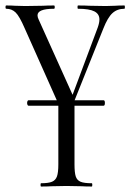

<svg xmlns="http://www.w3.org/2000/svg" viewBox="-23 -406 477 701"><path d="M76 -30Q76 -34 77.5 -37Q79 -40 81 -40H355Q360 -40 360 -30Q360 -20 355 -20H81Q79 -20 77.5 -23Q76 -26 76 -30ZM127 263Q154 263 167 257.5Q180 252 185 238Q190 224 190 194V-57H249V194Q249 224 253.5 238Q258 252 271 257.5Q284 263 312 263Q314 263 314 269Q314 275 312 275Q289 275 275 274L220 273L165 274Q151 275 127 275Q125 275 125 269Q125 263 127 263ZM431 -374Q405 -374 387.5 -358Q370 -342 354 -301L229 11Q228 15 218 15Q208 15 207 11L67 -303Q48 -347 34 -360.5Q20 -374 0 -374Q-3 -374 -3 -380Q-3 -386 0 -386Q20 -386 31 -385L69 -384L134 -385Q149 -386 174 -386Q177 -386 177 -380Q177 -374 174 -374Q114 -374 114 -350Q114 -343 118 -335L246 -51L220 -1L334 -306Q340 -323 340 -335Q340 -355 321.5 -364.5Q303 -374 262 -374Q260 -374 260 -380Q260 -386 262 -386Q289 -386 303 -385L363 -384L398 -385Q408 -386 431 -386Q433 -386 433 -380Q433 -374 431 -374Z"/></svg>

Font: Cormorant
Style: Regular
Weight: 400
Designer: Christian Thalmann (Catharsis Fonts)
Foundry: Catharsis Fonts
Version: Version 4.000